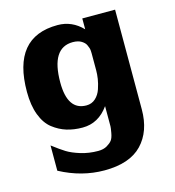

<svg xmlns="http://www.w3.org/2000/svg" viewBox="-101 -569 763 837"><g transform="rotate(-15 280.5 -150.5)"><path d="M30 -236Q30 -483 234 -483Q299 -483 346 -434V-483H494V-33Q494 66 438.5 124Q383 182 269 182Q166 182 69 130V16Q103 42 125.5 56Q148 70 185 81.5Q222 93 264 93Q288 93 304 83.5Q320 74 327.5 64Q335 54 339 32Q343 10 343 3Q343 -4 343 -26V-88Q297 -23 225 -23Q186 -23 153.5 -33Q121 -43 92 -65.5Q63 -88 46.5 -131.5Q30 -175 30 -236ZM181 -238Q181 -112 266 -112Q290 -112 307 -127.5Q324 -143 332 -167Q340 -191 343 -211Q346 -231 346 -249V-310V-316Q346 -322 346 -326Q346 -330 345.5 -337.5Q345 -345 343 -350.5Q341 -356 338 -363Q335 -370 330 -375Q325 -380 318 -384.5Q311 -389 301 -391.5Q291 -394 279 -394Q181 -394 181 -238Z"/></g></svg>

Font: Coval
Style: Black
Weight: 1000
Foundry: Context Ltd
Version: Version 001.000